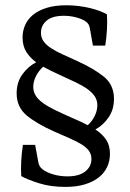

<svg xmlns="http://www.w3.org/2000/svg" viewBox="-20 -620 505 743"><path d="M259.6 -163.6Q276.4 -156.4 291.5 -149.5Q306.5 -142.5 319.6 -135.6Q336.4 -150.5 346.5 -171.3Q356.7 -192 356.7 -212.4Q356.7 -231.3 347.3 -246.2Q337.8 -261.1 319.5 -274.5Q301.1 -288 272.9 -301.5Q244.7 -314.9 208 -331.6Q191.3 -339.3 176 -346.7Q160.7 -354.2 147.3 -361.8Q130.2 -346.9 119.5 -325.8Q108.7 -304.7 108.7 -284Q108.7 -264.7 118.4 -249.6Q128 -234.5 146.7 -221.1Q165.5 -207.6 193.8 -193.8Q222.2 -180 259.6 -163.6ZM232.7 103.3Q174.9 103.3 129.6 88.7Q84.4 74.2 62.2 61.5Q60.4 31.6 62.2 1.1Q64 -29.5 68.7 -59.3H116L128.7 9.8Q129.8 16 133.3 22.4Q136.7 28.7 144.7 35.3Q160.4 47.3 186.2 54.9Q212 62.5 241.5 62.5Q285.8 62.5 309.8 43.6Q333.8 24.7 333.8 -4.4Q333.8 -22.9 324.2 -36.2Q314.5 -49.5 296 -61.1Q277.5 -72.7 250.4 -84.4Q223.3 -96 189.1 -111.3Q121.5 -141.5 82.9 -173.6Q44.4 -205.8 44.4 -258.9Q44.4 -301.5 66.7 -332.4Q89.1 -363.3 120 -378.9Q95.3 -397.1 81.3 -420Q67.3 -442.9 67.3 -475.3Q67.3 -500.4 77.3 -523.1Q87.3 -545.8 107.8 -562.7Q128.4 -579.6 160.5 -589.6Q192.7 -599.6 237.1 -599.6Q261.8 -599.6 285.6 -596.5Q309.5 -593.5 330 -588.4Q350.5 -583.3 367.1 -576.9Q383.6 -570.5 393.8 -564.4Q395.6 -534.5 393.8 -504Q392 -473.5 387.3 -443.6H339.6L327.3 -512.7Q325.8 -519.6 322.4 -525.8Q318.9 -532 310.9 -537.5Q298.2 -546.5 275.1 -552.7Q252 -558.9 226.9 -558.9Q182.5 -558.9 160.5 -540.2Q138.5 -521.5 138.5 -493.5Q138.5 -474.5 148.4 -460.5Q158.2 -446.5 176.4 -434.4Q194.5 -422.2 220.5 -410.4Q246.5 -398.5 278.5 -384Q343.6 -354.5 382.4 -322.9Q421.1 -291.3 421.1 -237.5Q421.1 -196.4 400.4 -166Q379.6 -135.6 349.1 -118.9Q376.4 -101.1 390.9 -79.1Q405.5 -57.1 405.5 -24.4Q405.5 2.2 394.9 25.5Q384.4 48.7 362.9 66Q341.5 83.3 308.9 93.3Q276.4 103.3 232.7 103.3Z"/></svg>

Font: Rasa
Style: Regular
Weight: 400
Version: Version 1.000;PS 1.000;hotconv 1.0.88;makeotf.lib2.5.647800;